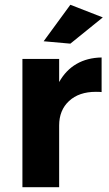

<svg xmlns="http://www.w3.org/2000/svg" viewBox="-20 -785 456 805"><path d="M406 -544V-399Q398 -400 382 -400Q311 -400 269.5 -361.5Q228 -323 228 -259V0H74V-538H228V-441Q256 -491 301 -517Q346 -543 406 -544ZM275 -765 411 -712 275 -602 163 -612Z"/></svg>

Font: Montserrat SemiBold
Style: Regular
Weight: 600
Designer: Julieta Ulanovsky
Foundry: Julieta Ulanovsky
Version: Version 6.001